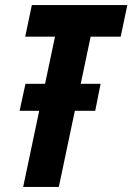

<svg xmlns="http://www.w3.org/2000/svg" viewBox="-20 -734 520 754"><path d="M211 0 274 -299H354L375 -405H297L336 -590H454L480 -714H105L79 -590H196L157 -405H80L57 -299H134L71 0Z"/></svg>

Font: Noto Sans UI Condensed ExtraBold
Style: Italic
Weight: 800
Width: 3
Designer: Monotype Design Team
Foundry: Monotype Imaging Inc.
Version: 1.001